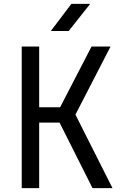

<svg xmlns="http://www.w3.org/2000/svg" viewBox="-20 -970 640 990"><path d="M334 -810 445 -950H348L242 -810ZM182 0V-338H287L457 0H560L369 -379L550 -730H452L290 -417H182V-730H92V0Z"/></svg>

Font: Tekne LDO
Style: Regular
Weight: 400
Monospace: yes
Designer: Alessio Laiso, Mario Rullo, Paolo Rosset
Foundry: Alessio Laiso
Version: Version 1.000;hotconv 1.0.109;makeotfexe 2.5.65596